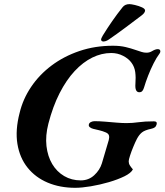

<svg xmlns="http://www.w3.org/2000/svg" viewBox="-20 -882 785 916"><path d="M339 14Q266 14 207.5 -10.7Q149 -35.4 111.5 -82.3Q73.9 -129.3 63.1 -195.4Q52.3 -261.4 73.6 -343.4Q89.2 -409.1 128.3 -467.2Q167.3 -525.3 225.9 -569.3Q284.5 -613.3 359 -638.6Q433.5 -663.8 518.9 -663.8Q553.4 -663.8 579.8 -657.4Q606.1 -651 625.8 -644Q644 -638 655.3 -634.3Q666.6 -630.6 678.6 -630.6Q685.2 -630.6 691.2 -632Q697.2 -633.4 704 -637.2Q711.5 -641.8 718.6 -644.6Q725.6 -647.5 732.2 -647.5Q742.9 -647.5 744.6 -640.2Q746.3 -633 740.1 -624.9Q727.4 -608.3 713 -580Q698.6 -551.7 686.7 -521Q674.8 -490.3 667.3 -464.9Q664.5 -454.9 659.4 -448.4Q654.3 -441.9 644.4 -441.9Q622.8 -441.9 626.1 -483.2Q628.5 -512.7 625.2 -537.9Q621.8 -563.2 607.5 -582.5Q593.7 -602 567.5 -615.5Q541.4 -629.1 510.6 -629.1Q464.5 -629.1 420.2 -607.3Q375.9 -585.5 336.3 -543.1Q296.7 -500.7 264.4 -437.6Q232.1 -374.5 210.8 -292Q196.1 -234.6 201.7 -185.2Q207.4 -135.9 229.2 -99.3Q251 -62.7 286.3 -42Q321.5 -21.4 365.2 -21.4Q403 -21.4 429.6 -46.1Q456.2 -70.7 466 -102.5L498.9 -213.9Q502.3 -226.4 499.8 -235.8Q497.4 -245.2 483.4 -250.8Q470.4 -256.5 453.1 -260.6Q435.7 -264.7 424.5 -267.4Q416.1 -269.4 408.9 -274.8Q401.7 -280.3 404.1 -288.9Q405.8 -295.9 414 -299.9Q422.3 -303.9 431.2 -303.9Q453.4 -303.9 481.2 -301.6Q509.1 -299.3 536 -297Q562.9 -294.7 583.5 -294.7Q611.7 -294.7 641.1 -298.9Q670.5 -303.1 714.4 -303.1Q731.3 -303.1 727.2 -288.3Q724.7 -279.2 718.4 -274.4Q712 -269.7 700.9 -267.5Q670.7 -261 657.3 -250.3Q643.9 -239.6 633.3 -219.6Q625.1 -203.8 615.8 -181.2Q606.4 -158.6 600.2 -139.1Q594 -119.7 594 -112.5Q594 -101.9 599.4 -93.2Q604.7 -84.6 614 -73.9Q605.5 -56.7 574 -41.1Q542.4 -25.6 499.6 -13Q456.7 -0.5 413.3 6.8Q370 14 339 14ZM475 -683.9Q464.1 -683.9 462.4 -691.5Q461.6 -698.5 470.7 -713.1Q492.8 -748.8 515.6 -781.7Q538.4 -814.6 564.9 -847.7Q576.4 -862.3 597.7 -862.3Q605.5 -862.3 624 -858.1Q642.5 -853.8 657.7 -846.8Q672.9 -839.7 672.1 -831.1Q671.2 -820 655 -808Q618.6 -780.4 577.7 -749.8Q536.7 -719.2 499.5 -693.7Q490.9 -687.9 484.3 -685.9Q477.8 -683.9 475 -683.9Z"/></svg>

Font: EB Garamond
Style: Italic
Weight: 400
Italic angle: -17.2°
Designer: Georg Duffner and Octavio Pardo
Foundry: Georg Duffner
Version: Version 1.001